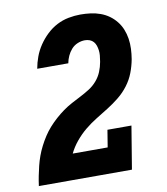

<svg xmlns="http://www.w3.org/2000/svg" viewBox="-83 -813 766 882"><g transform="rotate(-10 300.0 -371.5)"><path d="M26 0 27 -1Q30 -24 34.5 -46.5Q39 -69 44.5 -91.5Q50 -114 58 -136Q66 -158 77 -179.5Q88 -201 101 -221Q114 -241 130 -259Q146 -277 164.5 -293.5Q183 -310 202.5 -324Q222 -338 243.5 -349.5Q265 -361 286.5 -372Q308 -383 328.5 -396Q349 -409 365 -427.5Q381 -446 390 -468Q399 -490 403 -513Q403 -515 403.5 -516.5Q404 -518 404 -520Q406 -531 407 -543Q408 -555 406.5 -566.5Q405 -578 401.5 -588.5Q398 -599 391 -607Q384 -615 373.5 -619Q363 -623 351 -623Q334 -623 317 -616Q300 -609 288 -595.5Q276 -582 268.5 -565.5Q261 -549 258 -532H113Q118 -560 128 -587Q138 -614 154.5 -638.5Q171 -663 193 -684Q215 -705 241 -718.5Q267 -732 295.5 -737.5Q324 -743 351 -743Q375 -743 398.5 -740Q422 -737 444 -729Q466 -721 484 -708Q502 -695 516 -677.5Q530 -660 538.5 -639Q547 -618 550.5 -595Q554 -572 553 -548Q552 -524 548 -500Q542 -468 530.5 -438Q519 -408 499 -381.5Q479 -355 453 -334Q427 -313 399 -295.5Q371 -278 342.5 -260.5Q314 -243 288.5 -222Q263 -201 241.5 -175Q220 -149 206 -120H369L382 -200H494L461 0Z"/></g></svg>

Font: Iosevka Etoile Heavy Oblique
Style: Regular
Weight: 900
Italic angle: -9°
Designer: Belleve Invis
Foundry: Belleve Invis
Version: Version 15.5.2; ttfautohint (v1.8.4)